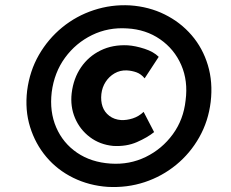

<svg xmlns="http://www.w3.org/2000/svg" viewBox="-20 -701 901 750"><path d="M582 -185Q556 -164 515 -146Q474 -128 422 -131Q370 -136 331 -165.5Q292 -195 273 -240Q254 -285 260 -337Q267 -395 296.5 -438Q326 -481 373 -504Q420 -527 479 -524Q509 -522 544.5 -510.5Q580 -499 600 -479L545 -395Q531 -412 513 -418.5Q495 -425 475 -426Q449 -427 427.5 -414.5Q406 -402 392.5 -381Q379 -360 376 -334Q373 -307 380.5 -285Q388 -263 407 -248.5Q426 -234 453 -232Q475 -231 498.5 -238.5Q522 -246 541 -264ZM401 29Q328 24 266 -6.5Q204 -37 161 -88Q118 -139 97.5 -205Q77 -271 86 -347Q96 -424 132 -486.5Q168 -549 223 -594Q278 -639 346.5 -661.5Q415 -684 488 -680Q562 -675 623.5 -644.5Q685 -614 728.5 -563.5Q772 -513 792 -446.5Q812 -380 803 -303Q794 -228 758.5 -165Q723 -102 668 -57Q613 -12 545 10.5Q477 33 401 29ZM412 -62Q486 -57 549.5 -88Q613 -119 655 -176.5Q697 -234 705 -309Q715 -385 688 -447Q661 -509 605.5 -547.5Q550 -586 477 -590Q403 -595 339.5 -564Q276 -533 234 -475.5Q192 -418 182 -341Q173 -265 199.5 -203.5Q226 -142 281 -104.5Q336 -67 412 -62Z"/></svg>

Font: Josefin Sans Thin SemiBold
Style: Italic
Weight: 600
Italic angle: -7°
Version: Version 2.000